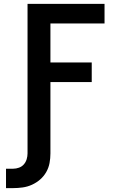

<svg xmlns="http://www.w3.org/2000/svg" viewBox="-20 -755 640 990"><path d="M11 215V115H47Q63 115 78 109.5Q93 104 103 92.5Q113 81 117.5 66Q122 51 122 36V-735H519V-634H240V-433H453V-332H240V36Q240 61 235.5 85.5Q231 110 218.5 132Q206 154 187 170.5Q168 187 145 197.5Q122 208 97 211.5Q72 215 47 215Z"/></svg>

Font: Iosevka SS04 Extended
Style: Bold
Weight: 700
Width: 7
Monospace: yes
Designer: Belleve Invis
Foundry: Belleve Invis
Version: Version 19.0.0; ttfautohint (v1.8.4)